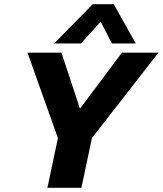

<svg xmlns="http://www.w3.org/2000/svg" viewBox="-20 -895 775 915"><path d="M238 -688 422 -875H522L627 -688H513L460 -792L366 -688ZM206 0 256 -237 111 -644H273L361 -377L561 -644H735L418 -237L368 0Z"/></svg>

Font: Kanit SemiBold
Style: Italic
Weight: 600
Italic angle: -12°
Designer: Katatrad Team
Foundry: CadsonDemak
Version: Version 2.000; ttfautohint (v1.8.3)